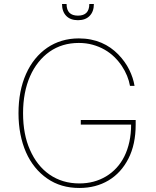

<svg xmlns="http://www.w3.org/2000/svg" viewBox="-20 -929 779 959"><path d="M110.1 -559.7Q128.9 -601.9 155.7 -634.8Q182.5 -667.6 215.9 -690.5Q249.3 -713.4 289.1 -725.3Q328.8 -737.2 373.6 -737.2Q405.5 -737.2 433.8 -731.5Q462 -725.9 486.5 -715.4Q511 -704.9 532 -690.2Q552.9 -675.4 570.3 -657.7Q605.8 -621.1 625.7 -580.4Q645.6 -539.8 652 -500H629.3Q625 -524.9 614.7 -550.2Q604.4 -575.6 588.4 -599.6Q572.4 -623.6 551 -644.5Q529.5 -665.5 502.5 -680.9Q475.5 -696.4 443.2 -705.4Q410.9 -714.5 373.6 -714.5Q290.1 -714.5 227.6 -670.8Q196.4 -648.8 171.7 -617.7Q147 -586.6 130 -547.8Q112.9 -508.9 104 -462.5Q95.2 -416.2 95.2 -363.6Q95.2 -257.5 129.6 -180.8Q146.7 -141.3 171.3 -110.1Q196 -78.8 227.3 -57.2Q258.5 -35.5 296 -24.1Q333.5 -12.8 376.4 -12.8Q414.1 -12.8 447.3 -21.7Q480.5 -30.5 509.6 -47.9Q538.7 -65.3 562 -90.6Q585.2 -115.8 601.4 -148.4Q617.5 -181.1 626.2 -220.9Q634.9 -260.7 634.9 -306.8H383.5V-329.5H657.7V-306.8Q657.7 -207.7 621.4 -136.7Q584.9 -65.3 521.8 -27.7Q458.8 9.9 376.4 9.9Q283.4 9.9 215.9 -37.3Q181.8 -60.7 155 -93.8Q128.2 -126.8 109.9 -168.3Q91.6 -209.9 82 -259.1Q72.4 -308.2 72.4 -363.6Q72.4 -475.1 110.1 -559.7ZM289.8 -909.1H312.5Q312.5 -850.9 369.3 -850.9Q426.1 -850.9 426.1 -909.1H448.9Q448.9 -871.4 427.9 -849.8Q407 -828.1 369.3 -828.1Q331.7 -828.1 310.7 -849.8Q289.8 -871.4 289.8 -909.1Z"/></svg>

Font: Inter P Thin
Style: Regular
Weight: 100
Designer: Rasmus Andersson
Foundry: rsms
Version: Version 3.018;git-588b23468